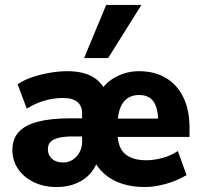

<svg xmlns="http://www.w3.org/2000/svg" viewBox="-20 -743 809 774"><path d="M209 11Q156 11 115.5 -9Q75 -29 52.5 -62.5Q30 -96 30 -138Q30 -183 55.5 -211Q81 -239 133 -252.5Q185 -266 265 -266H325V-193H274Q238 -193 215 -187Q192 -181 182.5 -170Q173 -159 173 -141Q173 -118 189.5 -103Q206 -88 234 -88Q256 -88 273 -99Q290 -110 300.5 -129Q311 -148 311 -171V-286Q311 -316 292 -332Q273 -348 233 -348Q196 -348 158.5 -337Q121 -326 88 -305L51 -403Q75 -420 109 -431.5Q143 -443 180 -449.5Q217 -456 251 -456Q313 -456 351.5 -434.5Q390 -413 408 -371H382Q406 -412 449 -434Q492 -456 540 -456Q603 -456 648.5 -429Q694 -402 719 -351Q744 -300 744 -228V-191H435V-265H634L618 -248Q618 -287 609.5 -312Q601 -337 584 -348.5Q567 -360 541 -360Q498 -360 476 -329Q454 -298 454 -238V-207Q454 -149 483.5 -123Q513 -97 570 -97Q600 -97 634 -106Q668 -115 697 -134L732 -37Q693 -14 648 -1.5Q603 11 564 11Q513 11 471.5 -2.5Q430 -16 400 -42.5Q370 -69 353 -108H376Q369 -72 346 -45.5Q323 -19 288 -4Q253 11 209 11ZM319 -509 408 -723H550L416 -509Z"/></svg>

Font: Nunito Sans 12pt ExtraLight
Style: Weight 830 Width 84 Optical size 12.0 YTLC 445
Weight: 830
Width: 4
Designer: Vernon Adams
Foundry: Vernon Adams
Version: Version 3.101;gftools[0.9.27]